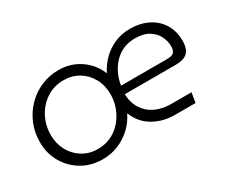

<svg xmlns="http://www.w3.org/2000/svg" viewBox="-92 -771 1213 1032"><g transform="rotate(-30 514.5 -254.5)"><path d="M299 13Q229 13 173 -19.5Q117 -52 84 -108.5Q51 -165 51 -235Q51 -295 72.5 -347Q94 -399 132.5 -438.5Q171 -478 222 -500Q273 -522 331 -522Q381 -522 423.5 -504Q466 -486 498.5 -453Q531 -420 548 -377Q568 -417 600 -449.5Q632 -482 676 -502Q720 -522 775 -522Q836 -522 884.5 -498Q933 -474 960.5 -429.5Q988 -385 988 -326Q988 -292 978 -271Q968 -250 946 -240.5Q924 -231 888 -231H575Q577 -177 602 -138.5Q627 -100 668 -81Q709 -62 759 -61H891L881 0H754Q679 0 620 -34.5Q561 -69 535 -136Q514 -92 478.5 -58.5Q443 -25 397.5 -6Q352 13 299 13ZM303 -48Q365 -48 411 -79.5Q457 -111 483 -162Q509 -213 509 -270Q509 -325 485 -368.5Q461 -412 420 -436.5Q379 -461 327 -461Q268 -461 221.5 -431Q175 -401 148 -350.5Q121 -300 121 -239Q121 -186 144.5 -142.5Q168 -99 209.5 -73.5Q251 -48 303 -48ZM581 -281H866Q898 -281 909 -293Q920 -305 920 -330Q920 -363 904.5 -393.5Q889 -424 856.5 -444Q824 -464 771 -464Q728 -464 694 -447.5Q660 -431 636.5 -404Q613 -377 599 -345Q585 -313 581 -281Z"/></g></svg>

Font: MuseoModerno Thin Light
Style: Italic
Weight: 300
Italic angle: -9°
Version: Version 1.003